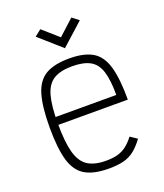

<svg xmlns="http://www.w3.org/2000/svg" viewBox="-154 -942 907 1059"><g transform="rotate(-20 300.0 -413.0)"><path d="M302 14Q214 14 163.5 -15.5Q113 -45 92 -116Q71 -187 71 -309Q71 -432 92 -502.5Q113 -573 163.5 -602.5Q214 -632 302 -632Q389 -632 438.5 -602.5Q488 -573 508.5 -502Q529 -431 529 -308H100V-354H478Q478 -442 462 -492.5Q446 -543 407.5 -564.5Q369 -586 302 -586Q233 -586 193.5 -561.5Q154 -537 137.5 -478.5Q121 -420 121 -318Q121 -210 137.5 -147.5Q154 -85 193.5 -58.5Q233 -32 302 -32Q341 -32 369 -39.5Q397 -47 420.5 -64.5Q444 -82 468 -113L508 -86Q480 -48 452 -26Q424 -4 388.5 5Q353 14 302 14ZM300 -693 170 -808 208 -838 300 -757 391 -840 430 -810Z"/></g></svg>

Font: Victor Mono Thin
Style: Regular
Weight: 100
Monospace: yes
Designer: Rune Bjørnerås
Version: Version 1.561;gftools[0.9.30]